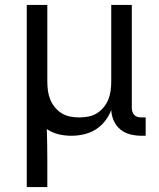

<svg xmlns="http://www.w3.org/2000/svg" viewBox="-20 -540 640 775"><path d="M88 215V-520H171V-210Q171 -192 173.5 -173.5Q176 -155 183 -138Q190 -121 202 -106.5Q214 -92 229.5 -82.5Q245 -73 263.5 -69.5Q282 -66 300 -66Q318 -66 336.5 -69.5Q355 -73 370.5 -82.5Q386 -92 398 -106.5Q410 -121 417 -138Q424 -155 426.5 -173.5Q429 -192 429 -210V-520H512V-104Q512 -97 514.5 -89Q517 -81 522.5 -75.5Q528 -70 535.5 -68Q543 -66 551 -66H568V8H551Q528 8 506 2.5Q484 -3 466.5 -17Q449 -31 439.5 -52Q430 -73 429 -96Q420 -72 404 -51.5Q388 -31 366.5 -17.5Q345 -4 319.5 2Q294 8 268 8Q242 8 216.5 2Q191 -4 169 -19Q170 13 170.5 44.5Q171 76 171 107V215Z"/></svg>

Font: Iosevka Fixed Extended
Style: Regular
Weight: 400
Width: 7
Monospace: yes
Designer: Belleve Invis
Foundry: Belleve Invis
Version: Version 24.1.1; ttfautohint (v1.8.4)